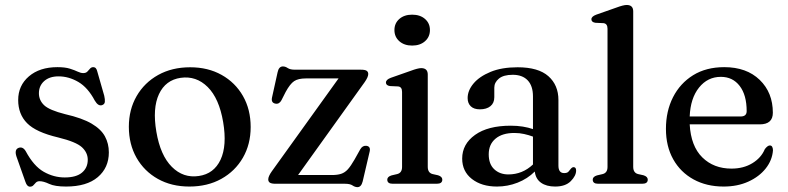

<svg xmlns="http://www.w3.org/2000/svg" viewBox="-20 -758 3249 792"><path d="M221.5 -443Q184 -443 162.2 -423.5Q140.5 -404 140.5 -373.5Q140.5 -344.5 162 -324Q183.5 -303.5 249 -287Q319 -271 358 -248Q397 -225 413 -195.2Q429 -165.5 429 -129.5Q429 -66 383.2 -27.2Q337.5 11.5 252.5 11.5Q206 11.5 182.8 0.5Q159.5 -10.5 143.5 -10.5Q133.5 -10.5 128 -4.8Q122.5 1 117.5 6.5Q112.5 12 103.5 12Q91.5 12 85 -7.5L48 -112Q38.5 -141 56.5 -148Q74 -154.5 86 -134.5Q119 -73 160.2 -49.5Q201.5 -26 247 -26Q294.5 -26 318.2 -46Q342 -66 342 -99Q342 -128.5 317.8 -150.8Q293.5 -173 220 -191Q128.5 -212.5 91.8 -249.8Q55 -287 55 -345.5Q55 -405 99.2 -443Q143.5 -481 217 -481Q248.5 -481 268.2 -474.8Q288 -468.5 300.5 -462.5Q313 -456.5 323.5 -456.5Q334.5 -456.5 340.5 -462.8Q346.5 -469 351.5 -475Q356.5 -481 365 -481Q377.5 -481 381.5 -462.5L410 -363Q413.5 -347.5 412.5 -337.8Q411.5 -328 401.5 -324.5Q385.5 -318.5 371 -343Q342.5 -397 303 -420Q263.5 -443 221.5 -443Z M764.5 -480.5Q838 -480.5 894.2 -449Q950.5 -417.5 982.2 -362Q1014 -306.5 1014 -234Q1014 -163 982 -107.5Q950 -52 893 -20.2Q836 11.5 761 11.5Q687.5 11.5 631.2 -20Q575 -51.5 543.2 -107.2Q511.5 -163 511.5 -235Q511.5 -306 543.5 -361.5Q575.5 -417 632.5 -448.8Q689.5 -480.5 764.5 -480.5ZM800 -32Q862.5 -41 889.8 -99.2Q917 -157.5 900.5 -254.5Q884 -352 836.8 -399Q789.5 -446 725.5 -437Q663 -428 635.8 -369.8Q608.5 -311.5 625 -214.5Q641.5 -117 688.8 -69.8Q736 -22.5 800 -32Z M1484.5 -419.5 1209.5 -36H1349Q1372 -36 1387.2 -41Q1402.5 -46 1414.8 -59.5Q1427 -73 1442.5 -100L1466 -142Q1475.5 -158.5 1491.5 -156.5Q1509.5 -154 1505 -133.5L1476 -9.5Q1470 14 1454.5 14Q1444.5 14 1434.2 7Q1424 0 1403 0H1117Q1100 0 1093.2 -4.5Q1086.5 -9 1086.5 -18Q1086.5 -30.5 1101 -51L1376.5 -434.5H1241.5Q1210 -434.5 1193.2 -423.2Q1176.5 -412 1158.5 -379L1141 -344.5Q1132 -327.5 1116 -330.5Q1097.5 -334 1102 -355.5L1125 -459.5Q1130 -484 1147 -484Q1157 -484 1167 -477.2Q1177 -470.5 1197 -470.5H1469Q1486 -470.5 1492.5 -466Q1499 -461.5 1499 -452.5Q1499 -440.5 1484.5 -419.5Z M1680 -570Q1647.5 -570 1627.2 -588Q1607 -606 1607 -634Q1607 -662 1627.2 -679.8Q1647.5 -697.5 1680 -697.5Q1713 -697.5 1733.2 -679.8Q1753.5 -662 1753.5 -634Q1753.5 -606 1733.2 -588Q1713 -570 1680 -570ZM1744.5 -450.5V-70Q1744.5 -45 1764.5 -40L1787 -35Q1804.5 -29.5 1804.5 -17Q1804.5 0 1781.5 0H1600Q1577.5 0 1577.5 -17Q1577.5 -29 1595 -34.5L1618.5 -40Q1638.5 -45 1638.5 -69.5V-379Q1638.5 -400 1622 -401.5L1588.5 -403Q1572 -405.5 1572 -417.5Q1572 -429.5 1592 -437L1674.5 -466Q1704 -477 1717.5 -477Q1744.5 -477 1744.5 -450.5Z M1886.5 -104Q1886.5 -163.5 1939.5 -201.5Q1992.5 -239.5 2087 -239.5Q2113.5 -239.5 2136.5 -235.8Q2159.5 -232 2178.5 -225.5V-360.5Q2178.5 -403.5 2156.8 -426.5Q2135 -449.5 2095 -449.5Q2057 -449.5 2038 -433.8Q2019 -418 2019 -396.5V-357Q2019 -333 2003 -320Q1987 -307 1959.5 -307Q1935 -307 1922 -319.5Q1909 -332 1909 -353.5Q1909 -384.5 1933.2 -413.5Q1957.5 -442.5 2003.5 -461.5Q2049.5 -480.5 2115 -480.5Q2200.5 -480.5 2242 -443.8Q2283.5 -407 2283.5 -345.5V-75Q2283.5 -44 2307 -44Q2319.5 -44 2324.8 -49.8Q2330 -55.5 2334 -61Q2340 -68.5 2346 -68.5Q2356.5 -68.5 2356.5 -54.5Q2356.5 -33 2334.5 -10.8Q2312.5 11.5 2270 11.5Q2234 11.5 2211.8 -4.2Q2189.5 -20 2186 -50.5Q2156 -20.5 2115 -4.5Q2074 11.5 2030 11.5Q1966.5 11.5 1926.5 -19.8Q1886.5 -51 1886.5 -104ZM1996 -121.5Q1996 -81 2018.8 -59.8Q2041.5 -38.5 2077 -38.5Q2135 -38.5 2178.5 -79.5V-194.5Q2161 -201 2142 -205.2Q2123 -209.5 2101.5 -209.5Q2052 -209.5 2024 -186Q1996 -162.5 1996 -121.5Z M2592 -711V-70Q2592 -45 2612 -40L2634.5 -35Q2652 -29.5 2652 -17Q2652 0 2629 0H2447.5Q2425 0 2425 -17Q2425 -29 2442.5 -34.5L2466 -40Q2486 -45 2486 -69.5V-639.5Q2486 -660.5 2469.5 -662.5L2436 -664Q2419.5 -666.5 2419.5 -678.5Q2419.5 -690 2439.5 -697.5L2522 -726.5Q2551.5 -737.5 2565 -737.5Q2592 -737.5 2592 -711Z M3168 -293Q3168 -245 3114 -245H2825Q2830 -155 2877 -108.8Q2924 -62.5 2997.5 -62.5Q3047 -62.5 3083.5 -84.8Q3120 -107 3135 -143Q3146.5 -158 3155.5 -158Q3162.5 -158 3165.5 -152Q3168.5 -146 3168.5 -138Q3165.5 -97 3138.5 -63Q3111.5 -29 3066.8 -8.8Q3022 11.5 2965 11.5Q2894.5 11.5 2840.8 -18Q2787 -47.5 2757 -101Q2727 -154.5 2727 -226.5Q2727 -299.5 2756.2 -357Q2785.5 -414.5 2839.2 -447.8Q2893 -481 2967.5 -481Q3059.5 -481 3113.8 -428.5Q3168 -376 3168 -293ZM2953.5 -441Q2899 -441 2863.5 -396.8Q2828 -352.5 2825 -277.5H3035Q3060 -277.5 3060 -299.5Q3060 -366 3031.2 -403.5Q3002.5 -441 2953.5 -441Z"/></svg>

Font: Fraunces 9pt S000
Style: Regular
Weight: 400
Version: Version 1.000; ttfautohint (v1.8.3)